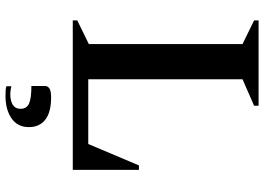

<svg xmlns="http://www.w3.org/2000/svg" viewBox="-148 -552 939 682"><g transform="rotate(90 321.0 -210.5)"><path d="M52 0V-16L136 -57V-603L52 -644V-660H355V-644L261 -603V-55H491L567 -235H583V0ZM320 239Q312 239 302.5 238.5Q293 238 286 236V218Q293 220 300.5 221Q308 222 313 222Q338 222 352 213Q366 204 366 186Q366 163 346.5 155Q327 147 285 147V98Q285 89 293.5 83Q302 77 326 77Q378 77 404.5 97.5Q431 118 431 156Q431 196 400 217.5Q369 239 320 239Z"/></g></svg>

Font: Spectral SemiBold
Style: Regular
Weight: 600
Designer: Jean-Baptiste Levee
Foundry: Production Type
Version: Version 2.001